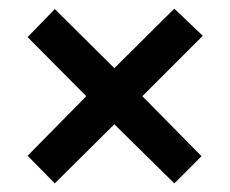

<svg xmlns="http://www.w3.org/2000/svg" viewBox="-20 -576 533 445"><path d="M384 -556 450 -493 310 -353 447 -214 384 -151 245 -288 107 -151 44 -215 180 -353 44 -490 107 -555 245 -418Z"/></svg>

Font: Noto Sans Lao Looped Condensed SemiBold
Style: Regular
Weight: 600
Width: 3
Designer: Mark Frömberg, Ben Mitchell
Foundry: The Fontpad Ltd
Version: Version 1.002; ttfautohint (v1.8.4.7-5d5b)